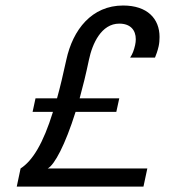

<svg xmlns="http://www.w3.org/2000/svg" viewBox="-20 -687 632 707"><path d="M433.3 -666.7C318.3 -666.7 248.3 -578.3 224.2 -466.7C212.5 -413.3 201.7 -366.7 190 -325H110.8L100 -275H175C139.2 -159.2 100 -95 55.8 -66.7L41.7 0H508.3L522.5 -66.7H155.8C180.8 -80 220 -153.3 258.3 -275H408.3L419.2 -325H273.3C285 -367.5 296.7 -415 307.5 -466.7C320 -526.7 353.3 -600 419.2 -600C460.8 -600 480 -575.8 480 -542.5C480 -535.8 479.2 -528.3 477.5 -520.8C473.3 -502.5 468.3 -488.3 459.2 -475H550.8C555 -485.8 560 -498.3 564.2 -516.7C566.7 -528.3 567.5 -540 567.5 -550.8C567.5 -618.3 522.5 -666.7 433.3 -666.7Z"/></svg>

Font: BoonHome
Style: Book Oblique
Weight: 400
Italic angle: -12°
Designer: Sungsit Sawaiwan
Foundry: Sungsit Sawaiwan
Version: Version 0.2